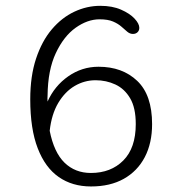

<svg xmlns="http://www.w3.org/2000/svg" viewBox="-20 -646 659 676"><path d="M327 -411Q411 -411 463.2 -361.2Q515.5 -311.5 515.5 -209Q515.5 -142 489.8 -92.8Q464 -43.5 416 -16.5Q368 10.5 300.5 10.5Q234.5 10.5 186.8 -22.8Q139 -56 112.8 -124Q86.5 -192 86.5 -296.5Q86.5 -378 107 -439.8Q127.5 -501.5 162.5 -542.8Q197.5 -584 241.8 -604.8Q286 -625.5 333 -625.5Q375.5 -625.5 406.2 -612Q437 -598.5 453.8 -580.5Q470.5 -562.5 470.5 -548Q470.5 -538.5 464.2 -532.5Q458 -526.5 448 -526.5Q437.5 -526.5 428.2 -534.2Q419 -542 407.5 -552.2Q396 -562.5 378 -570.2Q360 -578 330.5 -578Q288 -578 246.2 -548.2Q204.5 -518.5 176.5 -459Q148.5 -399.5 147.5 -310Q147 -304.5 147 -299Q147 -293.5 147.5 -288.5Q172 -343.5 220.2 -377.2Q268.5 -411 327 -411ZM155 -185.5Q170 -109.5 207.2 -73.2Q244.5 -37 300 -37Q370.5 -37 414.2 -81Q458 -125 458 -209Q458 -266.5 438.2 -300Q418.5 -333.5 386.2 -348.5Q354 -363.5 316.5 -363.5Q277.5 -363.5 243.2 -343.5Q209 -323.5 185.2 -283.8Q161.5 -244 155 -185.5Z"/></svg>

Font: Sono Monospace Light
Style: Regular
Weight: 300
Version: Version 2.112